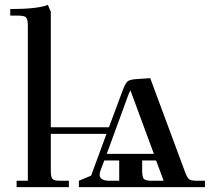

<svg xmlns="http://www.w3.org/2000/svg" viewBox="-20 -766 878 786"><path d="M22 -702V-729Q134 -729 176 -746L188 -718V-245H426L483 -398Q493 -424 501.5 -432Q510 -440 535 -442L595 -446L736 -66Q745 -41 753 -33.5Q761 -26 785 -26H819V0H303V-26L353 -47L416 -218H188V-66Q188 -41 195 -33.5Q202 -26 227 -26H262V0H48V-26H94V-662Q94 -687 87 -694.5Q80 -702 55 -702ZM388 -50Q388 -26 430 -26H468V-109H407L391 -67Q388 -58 388 -50ZM417 -136H610L514 -396Q510 -390 504 -374ZM562 -66Q562 -41 569 -33.5Q576 -26 601 -26H650L619 -109H562Z"/></svg>

Font: Dihjauti
Style: Bold
Weight: 700
Designer: T. Christopher White
Version: Version 3.0.0